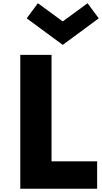

<svg xmlns="http://www.w3.org/2000/svg" viewBox="-20 -1163 628 1183"><path d="M105 0H578.5V-169H297.5V-825H105ZM366.5 -886.5 588.5 -1050 519.5 -1143 366.5 -1031 213.5 -1143 144.5 -1050Z"/></svg>

Font: Spartan ExtraBold
Style: Regular
Weight: 800
Designer: Matt Bailey, Mirko Velimirovic
Foundry: Matt Bailey
Version: Version 1.003; ttfautohint (v1.8.3)